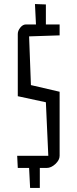

<svg xmlns="http://www.w3.org/2000/svg" viewBox="-20 -831 379 950"><path d="M124 0H68L65 -60H219L207 -325L68 -355V-663Q68 -679 80.5 -694.5Q93 -710 108 -710H158L153 -811L207 -809V-710H275V-656L124 -651L133 -410L275 -377V-60Q275 -39 254 -19.5Q233 0 211 0H177V99H129Z"/></svg>

Font: Bahianita
Style: Regular
Weight: 400
Designer: Pablo Cosgaya & Dani Raskovsky
Foundry: Pablo Cosgaya & Dani Raskovsky
Version: Version 1.008